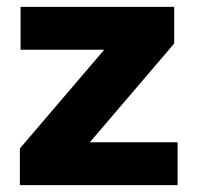

<svg xmlns="http://www.w3.org/2000/svg" viewBox="-20 -540 576 560"><path d="M38 0H498V-125H242L488 -413V-520H40V-395H284L38 -107Z"/></svg>

Font: Aspekta 800
Style: Regular
Weight: 800
Designer: Ivo Dolenc
Version: Version 2.000